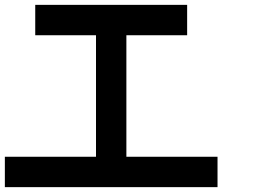

<svg xmlns="http://www.w3.org/2000/svg" viewBox="-20 -770 1040 790"><path d="M0 0V-125H375V-625H125V-750H750V-625H500V-125H875V0Z"/></svg>

Font: GalmuriMono7 Regular
Style: Regular
Weight: 400
Designer: Lee Minseo (quiple)
Version: Version 2.399;hotconv 1.1.1;makeotfexe 2.6.0 DEVELOPMENT